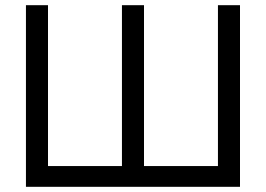

<svg xmlns="http://www.w3.org/2000/svg" viewBox="-20 -720 1025 740"><path d="M820 -700H905V0H80V-700H165V-80H450V-700H535V-80H820Z"/></svg>

Font: Venryn Sans
Style: Regular
Weight: 400
Designer: Owen Earl, indestructible type* (font) & Cristiano Sobral (main changes)
Version: Version 3.600; ttfautohint (v1.8.3)